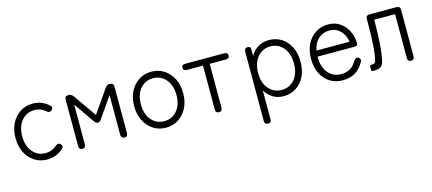

<svg xmlns="http://www.w3.org/2000/svg" viewBox="-53 -986 3784 1683"><g transform="rotate(-15 1839.0 -145.0)"><path d="M269 11Q205 11 155 -21Q105 -53 76 -110Q47 -167 47 -242Q47 -317 76 -374Q105 -431 155 -463.5Q205 -496 269 -496Q353 -496 415 -439Q428 -428 426.5 -416Q425 -404 414 -395Q402 -386 392.5 -387.5Q383 -389 370 -399Q329 -437 269 -437Q199 -437 153.5 -384Q108 -331 108 -242Q108 -153 153.5 -100Q199 -47 269 -47Q328 -47 369 -85Q382 -95 392 -97Q402 -99 414 -90Q425 -81 426.5 -69Q428 -57 415 -46Q355 11 269 11Z M590 0Q559 0 559 -33V-454Q559 -487 590 -487H594Q618 -487 634 -465L781 -256L926 -465Q941 -487 966 -487H969Q1002 -487 1002 -454V-33Q1002 0 972 0Q941 0 941 -33V-393L812 -208Q798 -186 781 -186Q764 -186 748 -208L620 -393V-33Q620 0 590 0Z M1346 11Q1282 11 1232 -21.5Q1182 -54 1153 -111Q1124 -168 1124 -243Q1124 -318 1153 -375Q1182 -432 1232 -464.5Q1282 -497 1346 -497Q1411 -497 1461 -464.5Q1511 -432 1540 -375Q1569 -318 1569 -243Q1569 -168 1540 -111Q1511 -54 1461 -21.5Q1411 11 1346 11ZM1346 -48Q1417 -48 1462.5 -101Q1508 -154 1508 -243Q1508 -302 1487 -346Q1466 -390 1429.5 -414Q1393 -438 1346 -438Q1276 -438 1230.5 -385Q1185 -332 1185 -243Q1185 -154 1230.5 -101Q1276 -48 1346 -48Z M1830 0Q1799 0 1799 -33V-431H1654Q1620 -431 1620 -459Q1620 -487 1654 -487H2006Q2039 -487 2039 -459Q2039 -431 2006 -431H1860V-33Q1860 0 1830 0Z M2219 208Q2188 208 2188 175V-453Q2188 -486 2217 -486Q2245 -486 2245 -466L2246 -399Q2272 -446 2315 -472Q2358 -498 2413 -498Q2477 -498 2527 -466.5Q2577 -435 2605.5 -377.5Q2634 -320 2634 -242Q2634 -166 2605.5 -109Q2577 -52 2527 -20.5Q2477 11 2413 11Q2359 11 2317 -15Q2275 -41 2249 -85V175Q2249 208 2219 208ZM2412 -46Q2483 -46 2528.5 -99Q2574 -152 2574 -242Q2574 -334 2528.5 -387.5Q2483 -441 2412 -441Q2341 -441 2295 -387.5Q2249 -334 2249 -240Q2249 -152 2295 -99Q2341 -46 2412 -46Z M2952 11Q2887 11 2836.5 -20Q2786 -51 2757.5 -108Q2729 -165 2729 -242Q2729 -318 2757.5 -375Q2786 -432 2836 -464Q2886 -496 2950 -496Q3015 -496 3060.5 -463Q3106 -430 3130 -378Q3154 -326 3154 -268Q3154 -247 3121 -247H2790Q2788 -156 2832.5 -100.5Q2877 -45 2953 -45Q3046 -45 3093 -131Q3113 -157 3134 -145Q3160 -127 3141 -99Q3079 11 2952 11ZM2794 -301H3094Q3089 -340 3069.5 -372Q3050 -404 3019.5 -423Q2989 -442 2950 -442Q2889 -442 2847.5 -404.5Q2806 -367 2794 -301Z M3222 0Q3211 0 3211 -29Q3211 -56 3225 -56Q3248 -56 3256 -61.5Q3264 -67 3268 -84Q3282 -142 3287 -229Q3292 -316 3292 -431V-454Q3292 -487 3325 -487H3570Q3603 -487 3603 -454V-33Q3603 0 3573 0Q3542 0 3542 -33V-431H3353Q3353 -312 3346.5 -218Q3340 -124 3326 -62Q3318 -26 3296.5 -13Q3275 0 3233 0Z"/></g></svg>

Font: Zen Maru Gothic
Style: Regular
Weight: 400
Designer: Yoshimichi Ohira
Foundry: Positype
Version: Version 1.002